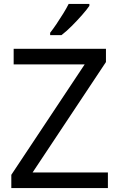

<svg xmlns="http://www.w3.org/2000/svg" viewBox="-20 -964 612 984"><path d="M533 0H38V-68L414 -634H50V-714H523V-646L147 -80H533ZM438 -934Q426 -916 401 -887.5Q376 -859 347.5 -830.5Q319 -802 295 -784H237V-796Q252 -815 269.5 -841Q287 -867 304 -894.5Q321 -922 332 -944H438Z"/></svg>

Font: Noto Sans Anatolian Hieroglyphs
Style: Regular
Weight: 400
Designer: Monotype Design Team
Foundry: Monotype Imaging Inc.
Version: Version 2.001; ttfautohint (v1.8.4.7-5d5b)